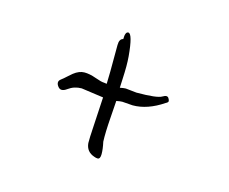

<svg xmlns="http://www.w3.org/2000/svg" viewBox="-58 -510 568 477"><g transform="rotate(15 225.5 -272.0)"><path d="M249 -297 277 -294Q330 -294 342 -301.5Q354 -309 358 -300Q360 -297 360 -294Q360 -291 354 -288Q314 -261 276 -261L249 -263Q244 -263 234 -261Q233 -244 231 -218Q228 -178 229 -155Q233 -137 233 -124Q233 -111 226 -111Q222 -111 217 -113Q196 -120 194 -142Q194 -161 195 -172V-173L200 -261L143 -269Q124 -269 109 -258Q94 -247 86 -258Q82 -263 82 -268Q82 -273 87.5 -277Q93 -281 100.5 -288Q108 -295 112 -298Q126 -309 139.5 -309Q153 -309 169.5 -303Q186 -297 193 -297L200 -296Q201 -309 201 -396Q201 -412 211 -414Q211 -433 219 -433Q230 -433 235 -376Q236 -364 236 -350.5Q236 -337 235 -316.5Q234 -296 234 -295Q244 -297 249 -297Z"/></g></svg>

Font: Ruge Boogie
Style: Regular
Weight: 400
Version: Version 1.003